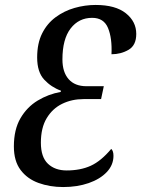

<svg xmlns="http://www.w3.org/2000/svg" viewBox="-20 -744 570 775"><path d="M235 11Q181 11 135.5 -5.5Q90 -22 63 -58Q36 -94 36 -153Q36 -221 62.5 -266.5Q89 -312 132 -338Q175 -364 225 -373L226 -378Q187 -392 158.5 -422.5Q130 -453 130 -512Q130 -569 150 -609Q170 -649 204.5 -674.5Q239 -700 281 -712Q323 -724 366 -724Q446 -724 488 -690.5Q530 -657 530 -607Q530 -561 499 -543Q468 -525 430 -525Q433 -590 416 -631Q399 -672 352 -672Q298 -672 265 -629Q232 -586 232 -504Q232 -453 257 -424.5Q282 -396 329 -396H399L388 -344H317Q270 -344 231 -325Q192 -306 168.5 -267Q145 -228 145 -168Q145 -110 173.5 -83Q202 -56 249 -56Q305 -56 346.5 -75Q388 -94 429 -143Q438 -135 438 -115Q438 -78 411 -49.5Q384 -21 338 -5Q292 11 235 11Z"/></svg>

Font: Noto Serif ExtraCondensed Medium
Style: Italic
Weight: 500
Width: 2
Italic angle: -12°
Designer: Monotype Design Team
Foundry: Monotype Imaging Inc.
Version: Version 2.013; ttfautohint (v1.8.4.7-5d5b)